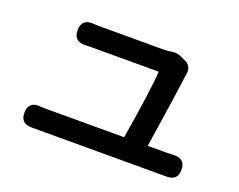

<svg xmlns="http://www.w3.org/2000/svg" viewBox="-86 -657 1000 803"><g transform="rotate(20 414.0 -255.5)"><path d="M64 -53Q64 -105 116 -101Q128 -100 152 -100H491Q528 -321 533 -407H242Q218 -407 206 -406Q155 -405 155 -454Q155 -507 211 -502Q222 -501 241 -501H519Q537 -501 555 -504Q579 -509 602 -497L624 -487Q637 -480 643 -467Q649 -454 646 -440Q645 -439 645 -437Q632 -331 596 -100H678Q698 -100 710 -101Q763 -104 763 -53Q763 -5 712 -6Q696 -6 680 -6H416H152Q134 -6 115 -6Q64 -5 64 -53Z"/></g></svg>

Font: GenSenRounded JP M
Style: Regular
Weight: 500
Version: Version 1.501;PS 1;hotconv 16.6.51;makeotf.lib2.5.65220